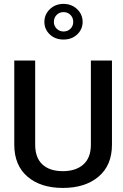

<svg xmlns="http://www.w3.org/2000/svg" viewBox="-20 -947 627 978"><path d="M442.9 -638.7H550.3V-210Q550.3 -105 482.2 -47.4Q414.1 10.3 300.3 10.3Q186.5 10.3 119.6 -47.6Q52.7 -105.5 52.7 -210V-638.7H159.2V-210Q159.2 -143.6 196 -109.4Q232.9 -75.2 299.8 -75.2Q366.7 -75.2 404.8 -109.4Q442.9 -143.6 442.9 -210ZM339.1 -870.8Q325.2 -885.3 303.7 -885.3Q282.2 -885.3 268.3 -870.8Q254.4 -856.4 254.4 -835.7Q254.4 -814.9 268.8 -800.8Q283.2 -786.6 304 -786.6Q324.7 -786.6 338.9 -800.5Q353 -814.5 353 -835.4Q353 -856.4 339.1 -870.8ZM303.5 -745.6Q261.2 -745.6 233.6 -771.7Q206.1 -797.9 206.1 -835.7Q206.1 -873.5 234.1 -900.4Q262.2 -927.2 303.5 -927.2Q344.7 -927.2 372.8 -900.4Q400.9 -873.5 400.9 -835.7Q400.9 -797.9 373.3 -771.7Q345.7 -745.6 303.5 -745.6Z"/></svg>

Font: Yantramanav Medium
Style: Regular
Weight: 500
Version: Version 1.001;PS 1.0;hotconv 1.0.72;makeotf.lib2.5.5900; ttf